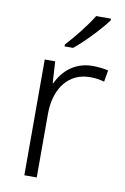

<svg xmlns="http://www.w3.org/2000/svg" viewBox="-87 -818 567 869"><g transform="rotate(10 197.0 -383.0)"><path d="M351 -758V-766H283C257 -722 203 -654 166 -615V-606H205C255 -646 321 -717 351 -758ZM307 -541C227 -541 172 -493 145 -433H142L136 -532H88V0H145V-292C145 -411 207 -489 304 -489C328 -489 349 -486 370 -480L379 -533C358 -538 333 -541 307 -541Z"/></g></svg>

Font: Noto Sans Ethiopic Light
Style: Regular
Weight: 300
Designer: Monotype Design Team
Foundry: Monotype Imaging Inc.
Version: Version 2.102